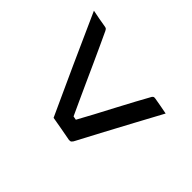

<svg xmlns="http://www.w3.org/2000/svg" viewBox="-141 -740 882 882"><g transform="rotate(-45 300.0 -299.5)"><path d="M91 -366Q144 -390 202.5 -417Q261 -444 323 -472Q385 -500 447.5 -528Q510 -556 570 -583Q565 -560 561.5 -539.5Q558 -519 554 -496Q553 -490 551 -487Q549 -484 541 -480Q513 -467 476.5 -450Q440 -433 399 -414.5Q358 -396 315 -376.5Q272 -357 229.5 -337.5Q187 -318 148 -300L164 -325L154 -271L147 -293Q188 -270 233.5 -246Q279 -222 323.5 -198.5Q368 -175 408 -153.5Q448 -132 478 -115Q483 -111 484 -108Q485 -105 484 -98Q481 -79 477 -58Q473 -37 469 -16Q405 -51 339.5 -86Q274 -121 209 -156Q144 -191 79 -225Q75 -228 72.5 -230.5Q70 -233 69.5 -236Q69 -239 69 -244Q75 -275 80.5 -306Q86 -337 91 -366Z"/></g></svg>

Font: Rec Mono Linear
Style: Italic
Weight: 400
Italic angle: -10°
Monospace: yes
Version: Version 1.085; ttfautohint (v1.8.4.7-5d5b)